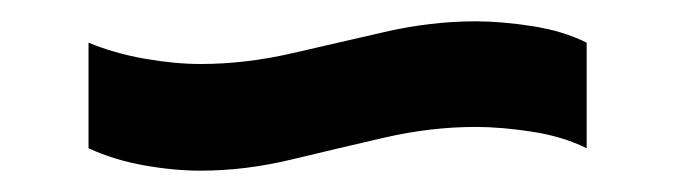

<svg xmlns="http://www.w3.org/2000/svg" viewBox="-20 -440 633 180"><path d="M168 -280Q143 -280 115 -285Q87 -290 63 -301V-400Q87 -390 115.5 -385Q144 -380 168 -380Q210 -380 253.5 -390Q297 -400 340.5 -410Q384 -420 426 -420Q450 -420 479 -415.5Q508 -411 530 -400V-301Q508 -312 479 -316.5Q450 -321 426 -321Q384 -321 340.5 -311Q297 -301 253.5 -290.5Q210 -280 168 -280Z"/></svg>

Font: Pathway Extreme 28pt
Style: Bold
Weight: 700
Designer: Eduardo Rodriguez Tunni
Foundry: Eduardo Rodriguez Tunni
Version: Version 1.001;gftools[0.9.26]